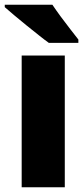

<svg xmlns="http://www.w3.org/2000/svg" viewBox="-30 -786 353 806"><path d="M242 0H61V-553H242ZM190 -766Q204 -745 224.5 -717Q245 -689 265.5 -663Q286 -637 299 -620V-606H175Q158 -618 133 -638Q108 -658 80.5 -680Q53 -702 29 -722.5Q5 -743 -10 -756V-766Z"/></svg>

Font: Noto Sans Khmer UI SemiCondensed Black
Style: Regular
Weight: 900
Width: 4
Designer: Danh Hong and the Monotype Design Team
Foundry: Monotype Imaging Inc.
Version: Version 2.002; ttfautohint (v1.8.4.7-5d5b)